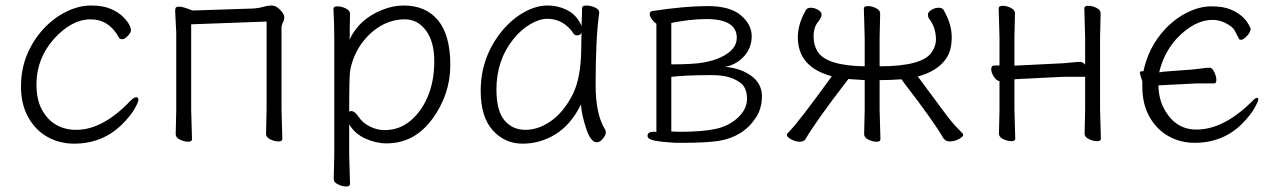

<svg xmlns="http://www.w3.org/2000/svg" viewBox="-20 -504 4624 695"><path d="M473 -152Q481 -152 481 -143Q481 -134 466.5 -109Q452 -84 423 -55Q352 16 248 16Q196 16 152.5 -8Q109 -32 82.5 -79Q56 -126 56 -190Q56 -254 78 -306.5Q100 -359 137 -399Q174 -439 219.5 -461.5Q265 -484 309 -484Q353 -484 380.5 -472Q408 -460 424 -444.5Q440 -429 447 -416Q454 -403 454 -394.5Q454 -386 442.5 -374Q431 -362 422.5 -362Q414 -362 411 -367Q375 -434 307.5 -434Q240 -434 176 -364Q112 -292 112 -199Q112 -142 132.5 -105.5Q153 -69 184.5 -51.5Q216 -34 256 -34Q352 -34 452 -139Q465 -152 473 -152Z M616 -476Q619 -480 630 -480Q641 -480 677 -466L892 -473Q915 -474 932 -479Q949 -484 964 -484Q979 -484 994 -468.5Q1009 -453 1009 -442.5Q1009 -432 1004 -422.5Q999 -413 999 -402V-107L1002 -1Q1002 8 988 8Q974 8 958.5 0.5Q943 -7 943 -19L945 -107V-426L672 -416V-106L675 0Q675 9 661 9Q647 9 631.5 1.5Q616 -6 616 -18L618 -106V-386L614 -464Q614 -472 616 -476Z M1188 144 1190 55V-368Q1190 -421 1187 -472Q1187 -481 1201.5 -481Q1216 -481 1231.5 -473.5Q1247 -466 1247 -454Q1247 -454 1246 -401Q1246 -401 1246 -372L1245 -360Q1280 -435 1363 -468Q1402 -484 1441 -484Q1522 -484 1566 -430Q1610 -376 1610 -269Q1610 -162 1545 -73.5Q1480 15 1379 15Q1341 15 1302.5 -2.5Q1264 -20 1244 -54V56L1247 162Q1247 171 1233 171Q1219 171 1203.5 163.5Q1188 156 1188 144ZM1244 -100Q1248 -102 1252 -102Q1264 -102 1278.5 -80.5Q1293 -59 1319 -46Q1345 -33 1372 -33Q1426 -33 1466.5 -67.5Q1507 -102 1529.5 -157Q1552 -212 1552 -282.5Q1552 -353 1522 -393.5Q1492 -434 1445.5 -434Q1399 -434 1358.5 -410.5Q1318 -387 1288.5 -346Q1259 -305 1248 -252Q1244 -235 1244 -100Z M2149 -457Q2136 -368 2136 -196Q2136 -89 2171 -34Q2173 -30 2173 -23Q2173 -16 2162.5 -2.5Q2152 11 2140 11Q2118 11 2101.5 -39.5Q2085 -90 2083 -126Q2047 -53 1991.5 -18.5Q1936 16 1871.5 16Q1807 16 1763.5 -32.5Q1720 -81 1720 -175Q1720 -298 1798 -393Q1834 -436 1877.5 -460Q1921 -484 1961.5 -484Q2002 -484 2035.5 -466Q2069 -448 2085 -410Q2087 -456 2087 -475Q2087 -484 2102.5 -484Q2118 -484 2133.5 -477Q2149 -470 2149 -459ZM2085 -386Q2080 -376 2070.5 -376Q2061 -376 2058 -380Q2021 -436 1961 -436Q1933 -436 1899.5 -416.5Q1866 -397 1838 -362Q1777 -286 1777 -180Q1777 -103 1806 -68.5Q1835 -34 1882 -34Q1929 -34 1974.5 -66Q2020 -98 2052 -160Q2084 -222 2084 -334Q2084 -361 2085 -386Z M2424 13Q2375 10 2349.5 5Q2324 0 2324 -12Q2324 -27 2345 -27H2356V-418Q2348 -423 2340 -433.5Q2332 -444 2332 -453Q2332 -462 2341 -464Q2459 -482 2541 -482Q2623 -482 2662 -448.5Q2701 -415 2701 -373Q2701 -331 2673.5 -300.5Q2646 -270 2605 -262Q2662 -257 2700 -229Q2738 -201 2738 -156Q2738 -111 2716 -78Q2671 -9 2582 6Q2535 13 2452 13ZM2537 -435Q2480 -435 2410 -421V-271Q2491 -271 2528 -278Q2565 -285 2590 -297Q2647 -324 2647 -367Q2647 -435 2537 -435ZM2410 -28 2442 -27Q2523 -27 2571 -37.5Q2619 -48 2651.5 -78.5Q2684 -109 2684 -146.5Q2684 -184 2663 -202Q2626 -232 2560 -232H2549Q2467 -232 2410 -226Z M3108 -18 3110 -106V-214Q3095 -215 3080 -216Q3065 -217 3051 -218Q2936 -69 2896 -1Q2890 9 2875 9Q2860 9 2844 0.5Q2828 -8 2828 -16Q2828 -19 2836 -27Q2871 -62 2991 -228Q2868 -261 2868 -369Q2868 -418 2898 -469Q2903 -476 2915.5 -476Q2928 -476 2941 -468.5Q2954 -461 2954 -451Q2954 -441 2939.5 -422.5Q2925 -404 2925 -372.5Q2925 -341 2939 -318Q2971 -266 3110 -264V-366L3107 -473Q3107 -482 3121.5 -482Q3136 -482 3151 -474.5Q3166 -467 3166 -455L3164 -366V-264Q3317 -264 3352 -314Q3368 -337 3368 -360Q3368 -404 3344 -435Q3339 -441 3339 -451Q3339 -461 3352 -468.5Q3365 -476 3377.5 -476Q3390 -476 3395 -469Q3425 -418 3425 -370Q3425 -322 3406 -294Q3376 -247 3302 -227L3315 -210Q3328 -192 3346.5 -167.5Q3365 -143 3395.5 -101.5Q3426 -60 3446.5 -39.5Q3467 -19 3467 -17Q3467 -9 3450.5 -0.5Q3434 8 3418 8Q3402 8 3394 -5Q3361 -63 3254 -202L3243 -217Q3204 -214 3164 -214V-106L3167 0Q3167 9 3153 9Q3139 9 3123.5 1.5Q3108 -6 3108 -18Z M3906 -20 3908 -108V-226H3829L3667 -218L3652 -217V-108Q3652 -108 3655 -2Q3655 7 3641 7Q3627 7 3611.5 -0.5Q3596 -8 3596 -20L3598 -108V-210Q3587 -212 3577.5 -226.5Q3568 -241 3568 -254Q3568 -267 3580 -267H3598V-367L3595 -474Q3595 -483 3609.5 -483Q3624 -483 3639 -475.5Q3654 -468 3654 -456L3652 -367V-266Q3656 -267 3660 -267H3666L3828 -275Q3843 -276 3861.5 -278Q3880 -280 3890 -280Q3900 -280 3908 -270V-367L3905 -474Q3905 -483 3919.5 -483Q3934 -483 3949 -475.5Q3964 -468 3964 -456L3962 -367V-108L3965 -2Q3965 7 3951 7Q3937 7 3921.5 -0.5Q3906 -8 3906 -20Z M4113 -246H4119Q4137 -333 4196 -397Q4232 -436 4277 -458.5Q4322 -481 4364.5 -481Q4407 -481 4434 -470Q4480 -451 4500 -415Q4506 -404 4507 -401Q4507 -387 4493.5 -373.5Q4480 -360 4473.5 -360Q4467 -360 4465 -363Q4458 -377 4451 -390.5Q4444 -404 4432 -411Q4402 -432 4369 -432Q4303 -432 4238 -363Q4192 -311 4176 -242Q4188 -245 4244 -248.5Q4300 -252 4324 -255.5Q4348 -259 4358 -259Q4368 -259 4375.5 -243Q4383 -227 4383 -214.5Q4383 -202 4375 -202H4311L4173 -195Q4175 -143 4194 -110Q4234 -35 4311 -35Q4409 -35 4511 -136Q4524 -150 4529.5 -150Q4535 -150 4535 -144Q4535 -138 4521.5 -113.5Q4508 -89 4479 -59Q4409 13 4304 13Q4253 13 4210 -11Q4167 -35 4141 -81Q4115 -127 4115 -190V-209Q4106 -236 4106 -241Q4106 -246 4113 -246Z"/></svg>

Font: LXGW WenKai Light
Style: Regular
Weight: 300
Designer: LXGW / Fontworks Inc.
Foundry: LXGW / Fontworks Inc.
Version: Version 1.501; October 10, 2024